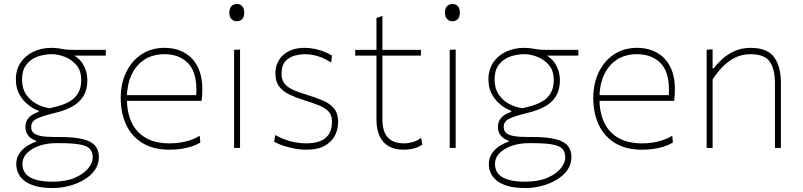

<svg xmlns="http://www.w3.org/2000/svg" viewBox="-20 -745 4043 967"><path d="M247 202Q192.5 202 156.8 191.5Q121 181 100.2 163.5Q79.5 146 70.8 125Q62 104 62 83Q62 49 79 25.5Q96 2 119.5 -12Q143 -26 162 -31V-36Q152.5 -38.5 139.8 -46.5Q127 -54.5 117.5 -69Q108 -83.5 108 -106Q108 -125.5 116.2 -140Q124.5 -154.5 139.5 -164.8Q154.5 -175 175 -182V-187Q166 -189.5 147.2 -199.8Q128.5 -210 108.5 -229Q88.5 -248 74.2 -276.8Q60 -305.5 60 -345Q60 -394.5 84.2 -430.2Q108.5 -466 149.2 -485Q190 -504 239 -504Q259.5 -504 274.8 -501.5Q290 -499 306 -496.5Q322 -494 345 -494H513V-465Q461.5 -465 411 -465Q360.5 -465 310 -465L321 -482Q374.5 -460.5 397.2 -423Q420 -385.5 420 -342Q420 -294.5 401 -262.2Q382 -230 346 -209.5Q310 -189 259 -177Q197 -162 167 -148.2Q137 -134.5 137 -106Q137 -86.5 149 -75.5Q161 -64.5 187.5 -59.8Q214 -55 258 -55H281Q354.5 -55 397.5 -44.2Q440.5 -33.5 459.2 -11.2Q478 11 478 46Q478 83 457.2 112Q436.5 141 402.2 161Q368 181 327.5 191.5Q287 202 247 202ZM245 170Q311 170 356 150.8Q401 131.5 424 103.2Q447 75 447 48Q447 22 433.8 6.2Q420.5 -9.5 384.8 -16.8Q349 -24 282 -24H261Q218 -24 179.5 -11.2Q141 1.5 117 25.2Q93 49 93 82Q93 99.5 100.2 115.5Q107.5 131.5 124.8 143.8Q142 156 171.5 163Q201 170 245 170ZM231 -200Q255.5 -205.5 282.8 -213.5Q310 -221.5 334.2 -236.2Q358.5 -251 373.8 -276.5Q389 -302 389 -342Q389 -389 364.5 -417.5Q340 -446 305.8 -459Q271.5 -472 242 -472Q200.5 -472 166.2 -458.8Q132 -445.5 111.5 -417.5Q91 -389.5 91 -345Q91 -299.5 111.8 -269Q132.5 -238.5 164.5 -221.5Q196.5 -204.5 231 -200Z M835 9Q752 9 697.2 -24.8Q642.5 -58.5 615.2 -117.2Q588 -176 588 -251Q588 -324.5 615.8 -381.8Q643.5 -439 693 -471.5Q742.5 -504 808 -504Q866.5 -504 909.5 -479.2Q952.5 -454.5 975.8 -408.2Q999 -362 999 -297Q999 -280 998.2 -265.8Q997.5 -251.5 995 -237L968 -264Q969 -272.5 969 -280Q969 -287.5 969 -295Q969 -386 925 -429Q881 -472 809 -472Q748 -472 705.5 -443.5Q663 -415 641 -365Q619 -315 619 -251V-249Q619 -180 642.5 -129.2Q666 -78.5 713.8 -50.8Q761.5 -23 835 -23Q861.5 -23 887.5 -27Q913.5 -31 938.2 -39.2Q963 -47.5 986 -61L989 -27Q970 -15.5 945.5 -7.5Q921 0.5 892.8 4.8Q864.5 9 835 9ZM604 -237V-266H973L995 -263V-237Z M1159 0Q1159 -56.5 1159 -108.5Q1159 -160.5 1159 -221V-271Q1159 -311.5 1159 -348.2Q1159 -385 1159 -420.8Q1159 -456.5 1159 -494L1189 -495.5Q1189 -458 1189 -422Q1189 -386 1189 -349Q1189 -312 1189 -271V-221Q1189 -160.5 1189 -108.5Q1189 -56.5 1189 0ZM1172 -638Q1156.5 -638 1145.8 -649Q1135 -660 1135 -681Q1135 -703.5 1145.8 -714.2Q1156.5 -725 1173 -725Q1189.5 -725 1199.8 -714Q1210 -703 1210 -681Q1210 -660 1199.8 -649Q1189.5 -638 1172 -638Z M1523 9Q1495.5 9 1465.8 3.8Q1436 -1.5 1408.8 -10.5Q1381.5 -19.5 1361 -31L1366 -65Q1389 -52 1414.5 -42.5Q1440 -33 1467.2 -28Q1494.5 -23 1523 -23Q1558 -23 1587.2 -32.5Q1616.5 -42 1634.2 -65.8Q1652 -89.5 1652 -133Q1652 -161.5 1638.2 -179.5Q1624.5 -197.5 1592 -211.8Q1559.5 -226 1504 -243Q1468.5 -254 1437.2 -269Q1406 -284 1386.5 -309Q1367 -334 1367 -375Q1367 -432 1406.5 -468Q1446 -504 1514 -504Q1540 -504 1565 -498.8Q1590 -493.5 1612.2 -484.8Q1634.5 -476 1652 -465L1648 -430Q1622.5 -446.5 1599 -455.8Q1575.5 -465 1554.2 -468.5Q1533 -472 1514 -472Q1491.5 -472 1464.5 -465Q1437.5 -458 1417.8 -437Q1398 -416 1398 -374Q1398 -345.5 1410.8 -327Q1423.5 -308.5 1451.2 -295Q1479 -281.5 1524 -268Q1570 -254 1606 -238.8Q1642 -223.5 1662.5 -198.5Q1683 -173.5 1683 -130Q1683 -93 1666.2 -61.2Q1649.5 -29.5 1614.2 -10.2Q1579 9 1523 9Z M2013 9Q1968 9 1937.5 -8.5Q1907 -26 1891.5 -60.2Q1876 -94.5 1876 -145Q1876 -197 1876 -246.5Q1876 -296 1876 -340Q1876 -384 1876 -419.8Q1876 -455.5 1876 -480Q1876 -526.5 1876 -567.8Q1876 -609 1876 -654L1906 -665Q1906 -629.5 1906 -600.8Q1906 -572 1906 -543.5Q1906 -515 1906 -480V-143Q1906 -82.5 1933.2 -52.8Q1960.5 -23 2015 -23Q2036 -23 2060 -30Q2084 -37 2101 -51L2107 -17Q2098.5 -10 2084.2 -4Q2070 2 2051.8 5.5Q2033.5 9 2013 9ZM1769 -465V-494H2100V-465Q2047.5 -465 1993.8 -465Q1940 -465 1889 -465H1881Z M2245 0Q2245 -56.5 2245 -108.5Q2245 -160.5 2245 -221V-271Q2245 -311.5 2245 -348.2Q2245 -385 2245 -420.8Q2245 -456.5 2245 -494L2275 -495.5Q2275 -458 2275 -422Q2275 -386 2275 -349Q2275 -312 2275 -271V-221Q2275 -160.5 2275 -108.5Q2275 -56.5 2275 0ZM2258 -638Q2242.5 -638 2231.8 -649Q2221 -660 2221 -681Q2221 -703.5 2231.8 -714.2Q2242.5 -725 2259 -725Q2275.5 -725 2285.8 -714Q2296 -703 2296 -681Q2296 -660 2285.8 -649Q2275.5 -638 2258 -638Z M2627 202Q2572.5 202 2536.8 191.5Q2501 181 2480.2 163.5Q2459.5 146 2450.8 125Q2442 104 2442 83Q2442 49 2459 25.5Q2476 2 2499.5 -12Q2523 -26 2542 -31V-36Q2532.5 -38.5 2519.8 -46.5Q2507 -54.5 2497.5 -69Q2488 -83.5 2488 -106Q2488 -125.5 2496.2 -140Q2504.5 -154.5 2519.5 -164.8Q2534.5 -175 2555 -182V-187Q2546 -189.5 2527.2 -199.8Q2508.5 -210 2488.5 -229Q2468.5 -248 2454.2 -276.8Q2440 -305.5 2440 -345Q2440 -394.5 2464.2 -430.2Q2488.5 -466 2529.2 -485Q2570 -504 2619 -504Q2639.5 -504 2654.8 -501.5Q2670 -499 2686 -496.5Q2702 -494 2725 -494H2893V-465Q2841.5 -465 2791 -465Q2740.5 -465 2690 -465L2701 -482Q2754.5 -460.5 2777.2 -423Q2800 -385.5 2800 -342Q2800 -294.5 2781 -262.2Q2762 -230 2726 -209.5Q2690 -189 2639 -177Q2577 -162 2547 -148.2Q2517 -134.5 2517 -106Q2517 -86.5 2529 -75.5Q2541 -64.5 2567.5 -59.8Q2594 -55 2638 -55H2661Q2734.5 -55 2777.5 -44.2Q2820.5 -33.5 2839.2 -11.2Q2858 11 2858 46Q2858 83 2837.2 112Q2816.5 141 2782.2 161Q2748 181 2707.5 191.5Q2667 202 2627 202ZM2625 170Q2691 170 2736 150.8Q2781 131.5 2804 103.2Q2827 75 2827 48Q2827 22 2813.8 6.2Q2800.5 -9.5 2764.8 -16.8Q2729 -24 2662 -24H2641Q2598 -24 2559.5 -11.2Q2521 1.5 2497 25.2Q2473 49 2473 82Q2473 99.5 2480.2 115.5Q2487.5 131.5 2504.8 143.8Q2522 156 2551.5 163Q2581 170 2625 170ZM2611 -200Q2635.5 -205.5 2662.8 -213.5Q2690 -221.5 2714.2 -236.2Q2738.5 -251 2753.8 -276.5Q2769 -302 2769 -342Q2769 -389 2744.5 -417.5Q2720 -446 2685.8 -459Q2651.5 -472 2622 -472Q2580.5 -472 2546.2 -458.8Q2512 -445.5 2491.5 -417.5Q2471 -389.5 2471 -345Q2471 -299.5 2491.8 -269Q2512.5 -238.5 2544.5 -221.5Q2576.5 -204.5 2611 -200Z M3215 9Q3132 9 3077.2 -24.8Q3022.5 -58.5 2995.2 -117.2Q2968 -176 2968 -251Q2968 -324.5 2995.8 -381.8Q3023.5 -439 3073 -471.5Q3122.5 -504 3188 -504Q3246.5 -504 3289.5 -479.2Q3332.5 -454.5 3355.8 -408.2Q3379 -362 3379 -297Q3379 -280 3378.2 -265.8Q3377.5 -251.5 3375 -237L3348 -264Q3349 -272.5 3349 -280Q3349 -287.5 3349 -295Q3349 -386 3305 -429Q3261 -472 3189 -472Q3128 -472 3085.5 -443.5Q3043 -415 3021 -365Q2999 -315 2999 -251V-249Q2999 -180 3022.5 -129.2Q3046 -78.5 3093.8 -50.8Q3141.5 -23 3215 -23Q3241.5 -23 3267.5 -27Q3293.5 -31 3318.2 -39.2Q3343 -47.5 3366 -61L3369 -27Q3350 -15.5 3325.5 -7.5Q3301 0.5 3272.8 4.8Q3244.5 9 3215 9ZM2984 -237V-266H3353L3375 -263V-237Z M3539 0Q3539 -56.5 3539 -108.5Q3539 -160.5 3539 -221V-271Q3539 -324.5 3539 -381.5Q3539 -438.5 3539 -494L3569 -497V-401H3575Q3590 -422 3615.8 -446Q3641.5 -470 3677.8 -487Q3714 -504 3761 -504Q3843.5 -504 3878.2 -457.8Q3913 -411.5 3913 -326Q3913 -294 3913 -271.8Q3913 -249.5 3913 -221Q3913 -163.5 3913 -110Q3913 -56.5 3913 0H3883Q3883 -56.5 3883 -110Q3883 -163.5 3883 -221V-326Q3883 -398 3856.5 -435Q3830 -472 3760 -472Q3717 -472 3682.2 -454.8Q3647.5 -437.5 3619.5 -408.8Q3591.5 -380 3569 -345V-221Q3569 -160.5 3569 -108.5Q3569 -56.5 3569 0Z"/></svg>

Font: Commissioner Thin
Style: Regular
Weight: 100
Designer: Kostas Bartsokas
Foundry: Kostas Bartsokas
Version: Version 1.001;gftools[0.9.23]